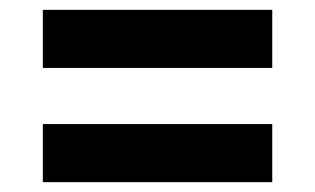

<svg xmlns="http://www.w3.org/2000/svg" viewBox="-20 -500 640 390"><path d="M67 -362V-480H533V-362ZM67 -130V-248H533V-130Z"/></svg>

Font: IBM Plex Arabic
Style: Bold
Weight: 700
Designer: Mike Abbink, Paul van der Laan, Pieter van Rosmalen, Wael Morcos, Khajak Apelian
Foundry: Bold Monday
Version: Version 1.0